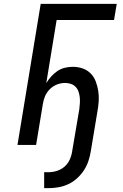

<svg xmlns="http://www.w3.org/2000/svg" viewBox="-20 -755 640 1000"><path d="M210 225V142H232Q254 142 276.5 135Q299 128 316.5 112.5Q334 97 343.5 75.5Q353 54 356 32L393 -186Q395 -202 396 -217.5Q397 -233 395.5 -248Q394 -263 389 -277.5Q384 -292 374 -302.5Q364 -313 349.5 -318Q335 -323 319 -323Q298 -323 277 -315Q256 -307 239.5 -290.5Q223 -274 214.5 -253.5Q206 -233 203 -212L168 0H71L192 -735H588L574 -651H275L221 -322Q232 -340 246.5 -356.5Q261 -373 279 -385Q297 -397 317.5 -402Q338 -407 359 -407Q386 -407 410.5 -398.5Q435 -390 452.5 -372Q470 -354 479 -330Q488 -306 492 -279.5Q496 -253 494 -226Q492 -199 487 -172L453 32Q449 58 440.5 83.5Q432 109 417 132Q402 155 381 174Q360 193 335 204.5Q310 216 283.5 220.5Q257 225 232 225Z"/></svg>

Font: Iosevka Md Ex Obl
Style: Regular
Weight: 500
Width: 7
Italic angle: -9°
Monospace: yes
Designer: Belleve Invis
Foundry: Belleve Invis
Version: Version 32.5.0; ttfautohint (v1.8.4)